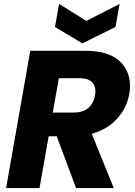

<svg xmlns="http://www.w3.org/2000/svg" viewBox="-20 -962 692 982"><path d="M465.8 -474.1Q473.1 -515.1 453.6 -538.6Q434.1 -562 387.2 -562H280.8L250 -386.2H356Q402.8 -386.2 430.7 -409.2Q458.5 -432.1 465.8 -474.1ZM134.8 -702.1H421.9Q484.9 -702.1 531.5 -684.8Q578.1 -667.5 604.2 -637.2Q630.4 -606.9 639.9 -567.1Q649.4 -527.3 641.1 -481Q628.9 -411.1 579.8 -356Q530.8 -300.8 449.2 -277.8L562 0H369.1L270 -265.1H229L182.1 0H11.2ZM421.9 -855 591.8 -941.9 570.8 -824.2 400.9 -740.2 261.2 -824.2 282.2 -941.9Z"/></svg>

Font: SVN-Poppins
Style: Bold Italic
Weight: 700
Italic angle: -10°
Designer: Ninad Kale (Devanagari), Jonny Pinhorn (Latin)
Foundry: Indian Type Foundry
Version: Version 3.002 2017